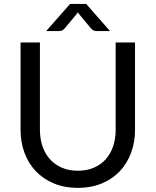

<svg xmlns="http://www.w3.org/2000/svg" viewBox="-20 -928 776 957"><path d="M528.5 -773H463.5Q457.5 -773 449.2 -775.2Q441 -777.5 432.5 -787.5L374 -858L368 -867L362 -858L303.5 -787.5Q295 -777.5 286.8 -775.2Q278.5 -773 272.5 -773H210L329.5 -908.5H409.5ZM368 -77Q412.5 -77 447.5 -92Q482.5 -107 506.8 -134Q531 -161 543.8 -198.5Q556.5 -236 556.5 -281V-716.5H653V-281Q653 -219 633.2 -166Q613.5 -113 576.8 -74.2Q540 -35.5 487 -13.5Q434 8.5 368 8.5Q302 8.5 249 -13.5Q196 -35.5 159 -74.2Q122 -113 102.2 -166Q82.5 -219 82.5 -281V-716.5H179V-281.5Q179 -236.5 191.8 -199Q204.5 -161.5 228.8 -134.5Q253 -107.5 288.2 -92.2Q323.5 -77 368 -77Z"/></svg>

Font: TypoPRO Lato
Style: Regular
Weight: 400
Designer: Lukasz Dziedzic with Adam Twardoch and Botio Nikoltchev
Foundry: tyPoland Lukasz Dziedzic
Version: Version 2.010; 2014-09-01; http://www.latofonts.com/